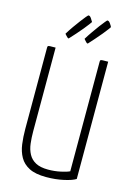

<svg xmlns="http://www.w3.org/2000/svg" viewBox="-137 -990 741 1069"><g transform="rotate(15 233.5 -455.5)"><path d="M240 10Q178 10 142 -8.5Q106 -27 88 -59Q70 -91 64.5 -132Q59 -173 59 -219V-687Q59 -694 61 -696.5Q63 -699 72.5 -699.5Q82 -700 105 -700V-218Q105 -181 109 -147.5Q113 -114 127 -88Q141 -62 168 -47.5Q195 -33 240 -33Q277 -33 311.5 -40.5Q346 -48 362 -56V-688Q362 -695 364.5 -697Q367 -699 376.5 -699.5Q386 -700 408 -700V-24Q388 -11 341 -0.5Q294 10 240 10ZM162 -768Q159 -767 153 -772.5Q147 -778 142.5 -783.5Q138 -789 138 -789Q152 -812 168.5 -835.5Q185 -859 199.5 -878Q214 -897 223.5 -908.5Q233 -920 234 -920Q243 -923 252 -909.5Q261 -896 264 -890Q262 -887 253 -874.5Q244 -862 229 -844Q214 -826 196.5 -806Q179 -786 162 -768ZM272 -768Q268 -767 262.5 -772.5Q257 -778 252.5 -783.5Q248 -789 248 -789Q262 -812 278.5 -835.5Q295 -859 309 -878Q323 -897 333 -908.5Q343 -920 343 -920Q352 -923 361.5 -909.5Q371 -896 373 -890Q372 -887 362.5 -874.5Q353 -862 338.5 -844Q324 -826 306 -806Q288 -786 272 -768Z"/></g></svg>

Font: Yanone Kaffeesatz Light
Style: Regular
Weight: 300
Designer: Yanone (Cyrillic: Daniel Pouzeot, Huerta Tipografica, and Cyreal)
Foundry: Yanone
Version: Version 2.003